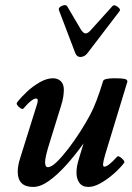

<svg xmlns="http://www.w3.org/2000/svg" viewBox="-20 -725 523 758"><path d="M111 13Q50 13 50 -47Q50 -72 60 -102L127 -316Q133 -336 122 -336Q115 -336 103 -327Q91 -318 72 -296Q69 -293 61.5 -297.5Q54 -302 49 -309Q44 -316 47 -320Q62 -340 86 -362.5Q110 -385 137.5 -400.5Q165 -416 189 -416Q208 -416 220 -404.5Q232 -393 232 -371Q232 -360 230 -344.5Q228 -329 220 -304L176 -162Q158 -105 158 -85Q158 -65 169 -65Q183 -65 204.5 -86Q226 -107 250.5 -139Q275 -171 297.5 -206.5Q320 -242 335 -270Q348 -294 361 -328Q374 -362 387 -405Q390 -416 433 -416Q461 -416 472 -413.5Q483 -411 483 -403L396 -117Q388 -90 387 -78.5Q386 -67 392 -67Q399 -67 411 -76Q423 -85 443 -107Q446 -110 454 -105Q462 -100 467.5 -93Q473 -86 470 -82Q454 -61 429 -39Q404 -17 377.5 -2Q351 13 330 13Q305 13 293.5 -3Q282 -19 282 -43Q282 -55 284 -68Q286 -81 295 -110L310 -159Q277 -113 242 -74Q207 -35 173.5 -11Q140 13 111 13ZM297 -500Q283 -500 277 -516L213 -684Q210 -692 217 -697.5Q224 -703 233 -704.5Q242 -706 246 -699L299 -609Q309 -593 318 -593Q328 -593 341 -609L424 -701Q429 -706 437 -702.5Q445 -699 450.5 -692.5Q456 -686 452 -681L326 -516Q314 -500 297 -500Z"/></svg>

Font: Junicode
Style: Bold Italic
Weight: 700
Italic angle: -11°
Designer: Peter S. Baker
Version: Version 2.100; ttfautohint (v1.8.4)